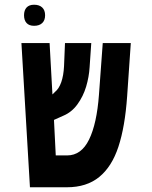

<svg xmlns="http://www.w3.org/2000/svg" viewBox="-20 -791 640 811"><path d="M70.5 -609H189.5L201.5 -392L212 -402.5Q229 -416 238.8 -444Q248.5 -472 250.5 -511.5L254.5 -609H365.5L358.5 -507Q356 -466 343.8 -425Q331.5 -384 307.2 -350.5Q283 -317 247 -302L208 -284.5L215.5 -134.5H263.5Q323.5 -134.5 356.2 -201.5Q389 -268.5 398 -391L414 -609H532.5L517 -384Q508 -255.5 480.2 -171.2Q452.5 -87 399.2 -43.5Q346 0 262.5 0H106.5ZM81.5 -726.5Q81.5 -747.5 92.2 -759.2Q103 -771 124 -771Q146 -771 158.2 -759.5Q170.5 -748 170.5 -726.5Q170.5 -705 158.2 -693.5Q146 -682 124 -682Q103 -682 92.2 -693.8Q81.5 -705.5 81.5 -726.5Z"/></svg>

Font: JuliaMono ExtraBold
Style: Regular
Weight: 800
Monospace: yes
Designer: cormullion
Foundry: corm
Version: Version 0.055; ttfautohint (v1.8.4)